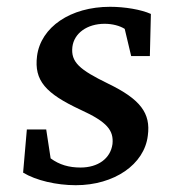

<svg xmlns="http://www.w3.org/2000/svg" viewBox="-20 -536 501 565"><path d="M203 9C316 9 405 -52 415 -137C424 -203 393 -244 298 -290C214 -331 188 -353 193 -398C198 -438 236 -466 288 -466C311 -466 333 -460 347 -451L366 -371H421L424 -495C395 -508 347 -516 304 -516C187 -516 100 -456 89 -371C80 -299 114 -261 217 -213C296 -177 315 -152 311 -112C305 -69 268 -43 217 -43C183 -43 155 -51 129 -70L116 -155H59L48 -28C86 -5 146 9 203 9Z"/></svg>

Font: TPK Tissa Web Medium
Style: Italic
Weight: 500
Italic angle: -7°
Designer: Jacques Le Bailly, Suppakit Chalermlarp | Katatrad Co.,Ltd.
Foundry: Jacques Le Bailly, Cadson Demak Co.,Ltd.
Version: Version 5.000;Glyphs 3.1.2 (3151)